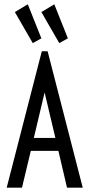

<svg xmlns="http://www.w3.org/2000/svg" viewBox="-20 -871 415 891"><path d="M291 0 251 -171H123L82 0H11L174 -633H201L364 0ZM187 -442 137 -231H237ZM132 -671 49 -815 109 -851 172 -693ZM255 -671 172 -815 232 -851 295 -693Z"/></svg>

Font: Inconsolata Condensed Medium
Style: Regular
Weight: 500
Width: 3
Monospace: yes
Designer: Raph Levien, Cyreal, Brenton Simpson
Foundry: Raph Levien, Cyreal, Google
Version: Version 3.100; ttfautohint (v1.8.4.7-5d5b)